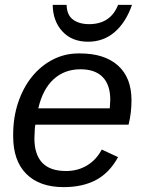

<svg xmlns="http://www.w3.org/2000/svg" viewBox="-20 -757 596 787"><path d="M125 -246Q123 -238 122.5 -224Q122 -210 121 -190Q121 -124 153 -90Q185 -56 251 -56Q299 -56 337 -79Q375 -102 397 -144L464 -113Q429 -49 374 -19.5Q319 10 241 10Q142 10 88 -44Q34 -98 34 -198V-205Q34 -276 54.5 -337Q75 -398 111 -442.5Q147 -487 196 -512.5Q245 -538 302 -538H308Q408 -538 463.5 -488.5Q519 -439 519 -346Q519 -294 507 -246ZM430 -313 432 -348Q432 -409 401 -441Q370 -473 310 -473Q244 -473 199.5 -432Q155 -391 137 -313ZM341 -586Q275 -586 236 -628Q197 -670 196 -737H253Q254 -695 279.5 -676.5Q305 -658 345 -658Q433 -658 464 -737H521Q496 -665 450 -625.5Q404 -586 341 -586Z"/></svg>

Font: Libra Sans Modern
Style: Italic
Weight: 400
Italic angle: -12°
Foundry: Stefan Peev, Context Ltd
Version: Version 1.000